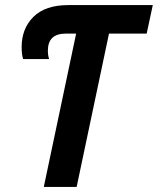

<svg xmlns="http://www.w3.org/2000/svg" viewBox="-20 -734 620 754"><path d="M281 0 408 -602H556L580 -714H248Q158 -714 111.5 -668Q65 -622 65 -549Q65 -518 71 -502H173Q168 -516 168 -535Q168 -602 238 -602H279L152 0Z"/></svg>

Font: Noto Sans UI SemiCondensed
Style: Bold Italic
Weight: 700
Width: 4
Designer: Monotype Design Team
Foundry: Monotype Imaging Inc.
Version: 1.001